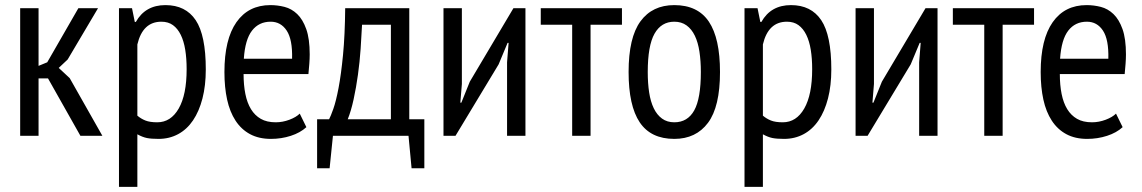

<svg xmlns="http://www.w3.org/2000/svg" viewBox="-20 -532 4472 752"><path d="M168 -225H131V0H59V-500H131V-274L165 -288L287 -500H364L245 -299L210 -266L253 -226L381 0H295Z M446 -500H497L508 -446H512Q549 -512 628 -512Q707 -512 746.5 -453Q786 -394 786 -260Q786 -197 773 -146.5Q760 -96 736 -60.5Q712 -25 677.5 -6.5Q643 12 601 12Q572 12 555 8.5Q538 5 518 -6V200H446ZM518 -79Q532 -67 549.5 -60Q567 -53 596 -53Q649 -53 680 -107Q711 -161 711 -261Q711 -303 705.5 -337Q700 -371 688 -395.5Q676 -420 657.5 -433.5Q639 -447 612 -447Q539 -447 518 -358Z M1180 -34Q1156 -12 1119 0Q1082 12 1041 12Q994 12 959.5 -6.5Q925 -25 902.5 -59.5Q880 -94 869.5 -142Q859 -190 859 -250Q859 -378 906 -445Q953 -512 1039 -512Q1067 -512 1094.5 -505Q1122 -498 1144 -477Q1166 -456 1179.5 -418Q1193 -380 1193 -319Q1193 -302 1191.5 -282.5Q1190 -263 1188 -242H934Q934 -199 941 -164Q948 -129 963 -104.5Q978 -80 1001.5 -66.5Q1025 -53 1060 -53Q1087 -53 1113.5 -63Q1140 -73 1154 -87ZM1124 -302Q1126 -377 1103 -412Q1080 -447 1040 -447Q994 -447 967 -412Q940 -377 935 -302Z M1642 127H1592L1580 0H1284L1271 127H1222V-65H1269Q1275 -76 1285.5 -105.5Q1296 -135 1306 -187.5Q1316 -240 1323.5 -317Q1331 -394 1332 -500H1583V-65H1642ZM1511 -65V-435H1398Q1396 -392 1392.5 -341Q1389 -290 1382 -239.5Q1375 -189 1365 -143Q1355 -97 1342 -65Z M1966 -288 1972 -364H1968L1933 -280L1764 0H1717V-500H1789V-203L1783 -130H1787L1820 -212L1991 -500H2038V0H1966Z M2416 -435H2293V0H2221V-435H2098V-500H2416Z M2442 -250Q2442 -385 2488.5 -448.5Q2535 -512 2621 -512Q2713 -512 2756.5 -447Q2800 -382 2800 -250Q2800 -114 2753 -51Q2706 12 2621 12Q2529 12 2485.5 -53Q2442 -118 2442 -250ZM2517 -250Q2517 -206 2522.5 -170Q2528 -134 2540.5 -108Q2553 -82 2573 -67.5Q2593 -53 2621 -53Q2673 -53 2699 -99.5Q2725 -146 2725 -250Q2725 -293 2719.5 -329.5Q2714 -366 2701.5 -392Q2689 -418 2669 -432.5Q2649 -447 2621 -447Q2570 -447 2543.5 -400Q2517 -353 2517 -250Z M2896 -500H2947L2958 -446H2962Q2999 -512 3078 -512Q3157 -512 3196.5 -453Q3236 -394 3236 -260Q3236 -197 3223 -146.5Q3210 -96 3186 -60.5Q3162 -25 3127.5 -6.5Q3093 12 3051 12Q3022 12 3005 8.5Q2988 5 2968 -6V200H2896ZM2968 -79Q2982 -67 2999.5 -60Q3017 -53 3046 -53Q3099 -53 3130 -107Q3161 -161 3161 -261Q3161 -303 3155.5 -337Q3150 -371 3138 -395.5Q3126 -420 3107.5 -433.5Q3089 -447 3062 -447Q2989 -447 2968 -358Z M3580 -288 3586 -364H3582L3547 -280L3378 0H3331V-500H3403V-203L3397 -130H3401L3434 -212L3605 -500H3652V0H3580Z M4030 -435H3907V0H3835V-435H3712V-500H4030Z M4377 -34Q4353 -12 4316 0Q4279 12 4238 12Q4191 12 4156.5 -6.5Q4122 -25 4099.5 -59.5Q4077 -94 4066.5 -142Q4056 -190 4056 -250Q4056 -378 4103 -445Q4150 -512 4236 -512Q4264 -512 4291.5 -505Q4319 -498 4341 -477Q4363 -456 4376.5 -418Q4390 -380 4390 -319Q4390 -302 4388.5 -282.5Q4387 -263 4385 -242H4131Q4131 -199 4138 -164Q4145 -129 4160 -104.5Q4175 -80 4198.5 -66.5Q4222 -53 4257 -53Q4284 -53 4310.5 -63Q4337 -73 4351 -87ZM4321 -302Q4323 -377 4300 -412Q4277 -447 4237 -447Q4191 -447 4164 -412Q4137 -377 4132 -302Z"/></svg>

Font: PT Sans Narrow
Style: Regular
Weight: 400
Width: 3
Designer: A.Korolkova, O.Umpeleva, V.Yefimov
Foundry: ParaType Ltd
Version: Version 2.003W OFL